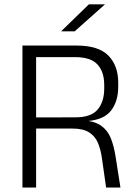

<svg xmlns="http://www.w3.org/2000/svg" viewBox="-20 -844 608 864"><path d="M457.5 0 438.5 -133Q433 -172 420.5 -201.5Q408 -231 381.2 -248.2Q354.5 -265.5 306 -265.5H123.5V-315.5L319.5 -316Q390 -316 419.5 -351.2Q449 -386.5 449 -445.5V-462Q449 -521 418.5 -554Q388 -587 317 -587H121V-639H325Q423 -639 467.5 -594Q512 -549 512 -471.5V-453.5Q512 -389.5 480.8 -347.8Q449.5 -306 376.5 -299.5L376 -293.5L349 -303.5Q404 -299.5 434 -279Q464 -258.5 478.2 -223.2Q492.5 -188 500 -140L522 0ZM81 0V-639H142.5V-299.5V-275.5V0ZM380 -824.5H451.5V-823.5L316 -703H256V-704Z"/></svg>

Font: Anek Latin Light
Style: Regular
Weight: 300
Designer: Yesha Goshar
Foundry: Ek Type
Version: Version 1.003